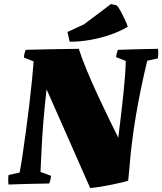

<svg xmlns="http://www.w3.org/2000/svg" viewBox="-20 -906 802 948"><path d="M425 22Q371 -100 317.5 -222Q264 -344 210 -465Q200 -379 193.5 -297.5Q187 -216 184.5 -152.5Q182 -89 180 -57L232 -38Q231 -20 223 0Q173 1 122.5 2Q72 3 22 5Q19 -19 22 -42L77 -54Q83 -84 91 -138Q99 -192 108 -258.5Q117 -325 125 -392Q133 -459 138.5 -515Q144 -571 146 -603L98 -622Q99 -640 107 -660Q173 -662 238 -663Q303 -664 369 -665Q383 -621 407.5 -561.5Q432 -502 461 -439.5Q490 -377 517.5 -320.5Q545 -264 564 -226Q580 -352 590 -449.5Q600 -547 601 -605L553 -624Q555 -642 562 -660Q612 -662 661.5 -663Q711 -664 760 -665Q763 -642 760 -618L707 -606Q673 -466 650.5 -332Q628 -198 618 -65L613 -15Q610 -12 585.5 -6Q561 0 528 6.5Q495 13 466 17.5Q437 22 425 22ZM324 -700Q322 -709 320 -718Q318 -727 316 -736L313 -748L395 -786L528 -886L555 -880Q565 -871 575.5 -851.5Q586 -832 596 -811Q606 -790 611 -774L607 -772Q574 -752 527.5 -735.5Q481 -719 428.5 -709.5Q376 -700 324 -700Z"/></svg>

Font: Labrada Black
Style: Italic
Weight: 900
Italic angle: -7°
Designer: Mercedes Jáuregui
Foundry: Omnibus-Type Team
Version: Version 1.000; ttfautohint (v1.8.4.7-5d5b)